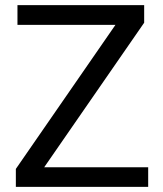

<svg xmlns="http://www.w3.org/2000/svg" viewBox="-20 -731 639 751"><path d="M152.8 -76.7H559.6V0H42V-70.3L431.6 -633.8H48.3V-710.9H543.9V-642.1Z"/></svg>

Font: TypoPRO Roboto
Style: Regular
Weight: 400
Designer: Google
Version: Version 2.136; 2016